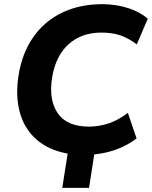

<svg xmlns="http://www.w3.org/2000/svg" viewBox="-20 -736 732 925"><path d="M280 169 306 4Q213 -13 155 -64.5Q97 -116 75.5 -194.5Q54 -273 69 -370Q86 -480 140.5 -557.5Q195 -635 280 -675.5Q365 -716 475 -716Q543 -715 599 -696.5Q655 -678 692 -646L639 -522Q598 -553 559 -566Q520 -579 468 -579Q373 -579 310.5 -523Q248 -467 231 -362Q214 -254 258.5 -190Q303 -126 409 -126Q456 -126 502 -141Q548 -156 596 -192L638 -69Q552 -4 434 8L409 169Z"/></svg>

Font: Mulish ExtraBold
Style: Italic
Weight: 800
Italic angle: -9°
Designer: Vernon Adams
Foundry: Vernon Adams
Version: Version 3.603; ttfautohint (v1.8.3)